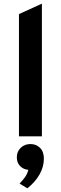

<svg xmlns="http://www.w3.org/2000/svg" viewBox="-20 -742 331 1045"><path d="M83.2 0V-665.4L208 -722V0ZM128.8 282.8 86.6 257.2Q102.8 240.3 115.7 222.7Q128.6 205 134.2 182.2Q108.7 180.7 90.1 162.6Q71.6 144.6 71.6 114Q71.6 83.4 92.5 62.7Q113.4 42 145.8 42Q176.7 42 197.8 62.6Q218.8 83.3 218.8 121.8Q218.8 165.9 195.1 207.7Q171.4 249.5 128.8 282.8Z"/></svg>

Font: Overpass
Style: Regular
Weight: 400
Designer: Delve Withrington, Dave Bailey, Thomas Jockin
Foundry: Delve Fonts LLC
Version: Version 4.000